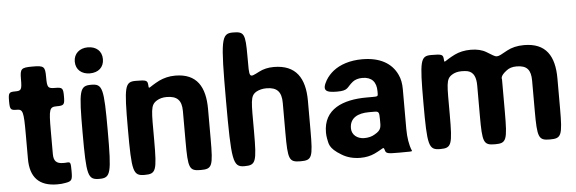

<svg xmlns="http://www.w3.org/2000/svg" viewBox="-49 -906 3220 1073"><g transform="rotate(-5 1561.0 -370.0)"><path d="M233 10C250 10 265 9 279 6C316 0 319 -8 319 -57C319 -105 317 -108 299 -107C292 -106 285 -106 277 -106C238 -106 223 -122 223 -161V-293C223 -413 227 -425 268 -425C309 -425 313 -430 313 -477C313 -523 309 -528 268 -528C227 -528 223 -534 223 -593C223 -652 217 -658 153 -658C88 -658 82 -652 82 -593C82 -534 78 -528 44 -528C9 -528 5 -523 5 -477C5 -430 9 -425 44 -425C78 -425 82 -412 82 -286V-146C82 -43 131 10 233 10Z M540 -264C540 -504 534 -528 470 -528C405 -528 399 -504 399 -264C399 -24 405 0 470 0C534 0 540 -24 540 -264ZM469 -592C516 -592 548 -619 548 -665C548 -711 516 -738 469 -738C423 -738 390 -709 390 -665C390 -619 423 -592 469 -592Z M884 -423C943 -423 968 -397 968 -337V-169C968 -15 974 0 1039 0C1103 0 1109 -15 1109 -168V-336C1109 -460 1064 -538 942 -538C907 -538 878 -530 852 -518C787 -485 790 -470 788 -498C786 -525 780 -528 720 -528C659 -528 653 -504 653 -264C653 -24 659 0 724 0C788 0 794 -17 794 -187C794 -356 790 -385 829 -409C844 -418 862 -423 884 -423Z M1444 -423C1504 -423 1528 -395 1528 -334V-167C1528 -15 1534 0 1599 0C1663 0 1669 -15 1669 -167V-333C1669 -460 1620 -538 1495 -538C1462 -538 1435 -531 1412 -519C1351 -488 1354 -484 1354 -611C1354 -737 1348 -750 1284 -750C1219 -750 1213 -716 1213 -375C1213 -34 1219 0 1284 0C1348 0 1354 -17 1354 -188C1354 -358 1350 -388 1388 -410C1403 -418 1422 -423 1444 -423Z M2203 -128V-352C2203 -383 2198 -410 2187 -433C2156 -501 2089 -538 1991 -538C1922 -538 1866 -519 1827 -488C1811 -475 1796 -459 1784 -439C1752 -383 1772 -370 1836 -370C1901 -370 1891 -388 1929 -418C1942 -428 1961 -434 1983 -434C2036 -434 2061 -404 2061 -353V-338C2061 -324 2058 -323 2029 -323H1998C1864 -323 1754 -279 1754 -148C1754 -137 1755 -126 1757 -115C1764 -87 1758 -60 1831 -17C1859 0 1893 10 1934 10C1965 10 1991 4 2013 -6C2069 -32 2066 -44 2073 -21C2078 -1 2088 0 2153 0C2217 0 2224 0 2224 -4C2224 -8 2217 -12 2208 -62C2205 -82 2203 -103 2203 -128ZM1895 -159C1895 -218 1942 -240 2003 -240H2032C2058 -240 2061 -236 2061 -195C2061 -153 2065 -136 2024 -113C2008 -103 1988 -98 1965 -98C1926 -98 1895 -122 1895 -159Z M2539 -423C2552 -423 2563 -422 2573 -420C2608 -411 2619 -379 2619 -335V-167C2619 -15 2625 0 2690 0C2754 0 2760 -16 2760 -176V-357C2759 -362 2752 -377 2791 -406C2805 -417 2823 -423 2847 -423C2906 -423 2927 -396 2927 -336V-168C2927 -15 2934 0 2998 0C3062 0 3069 -15 3069 -168V-336C3069 -462 3022 -538 2899 -538C2860 -538 2829 -530 2803 -516C2735 -479 2749 -480 2687 -517C2664 -531 2635 -538 2600 -538C2565 -538 2535 -531 2510 -519C2445 -487 2448 -472 2446 -498C2444 -525 2438 -528 2378 -528C2317 -528 2311 -504 2311 -264C2311 -24 2317 0 2382 0C2446 0 2452 -17 2452 -187C2452 -357 2448 -386 2485 -409C2499 -418 2517 -423 2539 -423Z"/></g></svg>

Font: Asimov Print
Style: A
Weight: 500
Designer: Google
Version: Version 2.000980: 2014